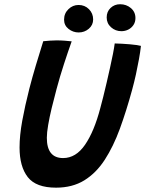

<svg xmlns="http://www.w3.org/2000/svg" viewBox="-20 -870 686 908"><path d="M245 17.5Q150.5 17.5 111.5 -32.2Q72.5 -82 72.5 -172.5Q72.5 -229 85.2 -299Q98 -369 119 -451.5Q132.5 -504 149.5 -560.8Q166.5 -617.5 184.5 -675Q200 -676.5 216.5 -677.8Q233 -679 247.5 -679Q267.5 -679 286.2 -677.5Q305 -676 319 -674.5Q302 -627 282.8 -568Q263.5 -509 247.5 -449Q235 -403 224.5 -359.2Q214 -315.5 207.8 -279Q201.5 -242.5 201.5 -218.5Q201.5 -122.5 278.5 -122.5Q339 -122.5 382.2 -185.5Q425.5 -248.5 454.5 -359.5Q460.5 -381 468.2 -412Q476 -443 484.2 -478.5Q492.5 -514 500.2 -549Q508 -584 514 -614.2Q520 -644.5 522.5 -664.5Q537.5 -664.5 556.8 -663.2Q576 -662 594.8 -660.5Q613.5 -659 627.5 -656.8Q641.5 -654.5 646.5 -653Q643.5 -625 637.2 -590.2Q631 -555.5 622.8 -518Q614.5 -480.5 604.5 -444Q577.5 -345 546.8 -261Q516 -177 475.5 -114.5Q435 -52 378.8 -17.2Q322.5 17.5 245 17.5ZM352 -716.5Q325.5 -716.5 304.2 -733.2Q283 -750 283 -777Q283 -806.5 303.5 -826.5Q324 -846.5 351.5 -846.5Q381 -846.5 400.8 -826.5Q420.5 -806.5 420.5 -778Q420.5 -751.5 400 -734Q379.5 -716.5 352 -716.5ZM554 -722.5Q526 -722.5 505.2 -741Q484.5 -759.5 484.5 -787.5Q484.5 -815 503 -832.5Q521.5 -850 548 -850Q577.5 -850 599 -831.8Q620.5 -813.5 620.5 -784.5Q620.5 -765.5 611 -751.5Q601.5 -737.5 586.5 -730Q571.5 -722.5 554 -722.5Z"/></svg>

Font: Grandstander Thin Medium
Style: Italic
Weight: 500
Italic angle: -15°
Version: Version 1.200